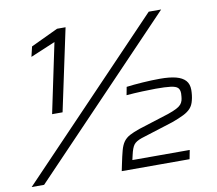

<svg xmlns="http://www.w3.org/2000/svg" viewBox="-90 -778 980 867"><g transform="rotate(-10 400.5 -344.0)"><path d="M135 -308 202 -627 88 -579 99 -625 224 -684H263L183 -308ZM-13 0 645 -688H702L44 0ZM400 0 406 -29Q414 -68 420.5 -92Q427 -116 437.5 -130.5Q448 -145 465.5 -154.5Q483 -164 512 -174L651 -218Q677 -227 691 -234.5Q705 -242 711.5 -249.5Q718 -257 721 -267Q723 -274 724 -284Q725 -294 725 -299Q725 -317 716 -325.5Q707 -334 683.5 -337Q660 -340 616 -340Q592 -340 554 -338.5Q516 -337 481 -334L488 -371Q518 -375 561.5 -378Q605 -381 642 -381Q687 -381 715.5 -373.5Q744 -366 758.5 -350Q773 -334 773 -307Q773 -296 771.5 -283Q770 -270 767 -259Q762 -238 750 -224.5Q738 -211 717 -200.5Q696 -190 663 -178L514 -131Q488 -122 478 -108.5Q468 -95 461 -63L456 -41H719L711 0Z"/></g></svg>

Font: Saira Expanded Light
Style: Italic
Weight: 300
Width: 7
Italic angle: -12°
Designer: Hector Gatti with collaboration of the Omnibus-Type team
Foundry: Omnibus-Type
Version: Version 1.101